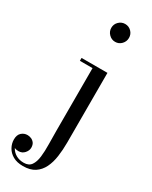

<svg xmlns="http://www.w3.org/2000/svg" viewBox="-325 -812 888 1124"><g transform="rotate(30 118.5 -250.0)"><path d="M55 260Q14.5 260 -12.8 244.5Q-40 229 -54 204Q-68 179 -68 151Q-68 120 -51 104.5Q-34 89 -11 89Q1.5 89 14.2 94.2Q27 99.5 35.8 111.2Q44.5 123 44.5 143Q44.5 162 29 179.8Q13.5 197.5 -11.5 197.5Q-26 197.5 -38.8 192Q-51.5 186.5 -59.2 176.2Q-67 166 -67 151H-48Q-48 175 -36.2 195.5Q-24.5 216 -2.5 228.5Q19.5 241 49.5 241Q83.5 241 99.2 218.5Q115 196 119.5 158.2Q124 120.5 123 74Q122 27.5 122 -20V-440.5H36.5V-460H211.5V11.5Q211.5 60.5 205.2 105.2Q199 150 182 184.8Q165 219.5 134.5 239.8Q104 260 55 260ZM159 -639.5Q134.5 -639.5 116.8 -657.5Q99 -675.5 99 -700Q99 -725 116.8 -742.5Q134.5 -760 159 -760Q184 -760 201.2 -742.5Q218.5 -725 218.5 -700Q218.5 -675.5 201.2 -657.5Q184 -639.5 159 -639.5Z"/></g></svg>

Font: Bodoni Moda SC
Style: Regular
Weight: 400
Designer: Owen Earl
Foundry: indestructible type
Version: Version 2.005